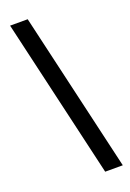

<svg xmlns="http://www.w3.org/2000/svg" viewBox="-164 -767 666 984"><g transform="rotate(-20 169.0 -275.0)"><path d="M230 160 28 -710H124L326 160Z"/></g></svg>

Font: Mada
Style: Bold
Weight: 700
Designer: Khaled Hosny
Version: Version 1.5